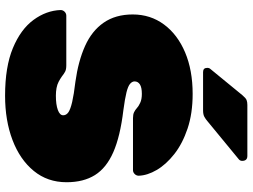

<svg xmlns="http://www.w3.org/2000/svg" viewBox="-136 -824 970 737"><g transform="rotate(90 348.5 -455.0)"><path d="M347 10Q236 10 164 -20Q92 -50 56 -99Q20 -148 18 -203Q18 -212 24.5 -218.5Q31 -225 40 -225H230Q246 -225 254.5 -220.5Q263 -216 273 -208Q283 -201 293.5 -195.5Q304 -190 317.5 -187.5Q331 -185 347 -185Q381 -185 401.5 -192.5Q422 -200 422 -213Q422 -225 410.5 -233Q399 -241 371 -247.5Q343 -254 293 -260Q214 -271 156 -297Q98 -323 66.5 -368.5Q35 -414 35 -480Q35 -548 73.5 -600Q112 -652 180.5 -681Q249 -710 340 -710Q415 -710 473 -690.5Q531 -671 571 -639.5Q611 -608 632 -572Q653 -536 654 -503Q654 -494 647.5 -487.5Q641 -481 633 -481H433Q419 -481 410.5 -485Q402 -489 393 -497Q388 -502 374.5 -508.5Q361 -515 340 -515Q315 -515 303.5 -507.5Q292 -500 292 -487Q292 -478 301 -470Q310 -462 334 -456Q358 -450 403 -444Q503 -432 563.5 -405.5Q624 -379 651.5 -335Q679 -291 679 -226Q679 -153 635.5 -100Q592 -47 517 -18.5Q442 10 347 10ZM256 -750Q240 -750 240 -766Q240 -774 245 -779L345 -901Q356 -914 363.5 -917Q371 -920 382 -920H578Q597 -920 597 -900Q597 -893 592 -888L445 -767Q437 -760 428 -755Q419 -750 403 -750Z"/></g></svg>

Font: Rubik Black
Style: Regular
Weight: 900
Designer: Hubert and Fischer
Foundry: Hubert and Fischer
Version: Version 2.300;gftools[0.9.30]